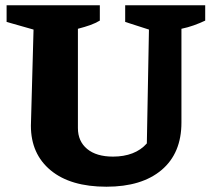

<svg xmlns="http://www.w3.org/2000/svg" viewBox="-20 -694 804 727"><path d="M383 13Q247 13 172 -49Q97 -111 97 -218L107 -582L5 -611V-674H358V-616Q341 -606 321.5 -599Q302 -592 275 -585V-209Q275 -159 310 -130Q345 -101 408 -101Q449 -101 481.5 -113.5Q514 -126 536 -151L544 -582L454 -611V-674H757V-616Q736 -606 713.5 -598Q691 -590 667 -585V-230Q667 -114 592 -50.5Q517 13 383 13Z"/></svg>

Font: Piazzolla Thin Black
Style: Regular
Weight: 900
Version: Version 2.005